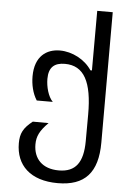

<svg xmlns="http://www.w3.org/2000/svg" viewBox="-62 -789 726 1042"><g transform="rotate(5 301.0 -268.0)"><path d="M292 207.5C439.5 207.5 509.3 131.8 509.3 -32.7V-742.7H424.8L424.3 -418H416C379.4 -474.1 309.6 -510.7 242.2 -510.7C169.9 -510.7 106 -468.3 106 -358.4C106 -314.5 116.2 -266.6 140.1 -229.5H227.5C201.2 -255.9 187.5 -309.6 187.5 -351.6C187.5 -415 218.3 -440.9 275.4 -440.9C379.9 -440.9 425.3 -355.5 424.8 -177.2L424.3 -32.7C423.8 82 384.8 138.2 292 138.2C202.1 138.2 153.8 85.9 153.8 8.3C153.8 -35.6 169.4 -67.4 214.8 -112.8L128.9 -113.3C79.1 -74.2 63.5 -43.5 63.5 9.8C63.5 129.4 142.6 207.5 292 207.5Z"/></g></svg>

Font: Hack
Style: Regular
Weight: 400
Monospace: yes
Designer: Christopher Simpkins
Foundry: Christopher Simpkins
Version: Version 2.010